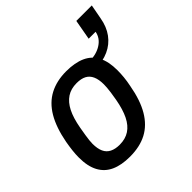

<svg xmlns="http://www.w3.org/2000/svg" viewBox="-182 -837 1000 1000"><g transform="rotate(-45 318.0 -337.0)"><path d="M220 12Q157 12 114.5 -7.5Q72 -27 50 -68Q28 -109 28 -173Q28 -197 31 -223.5Q34 -250 39 -278Q56 -368 90 -425.5Q124 -483 176.5 -510.5Q229 -538 299 -538Q363 -538 406 -518.5Q449 -499 470.5 -458Q492 -417 492 -353Q492 -329 489.5 -303Q487 -277 481 -248Q465 -158 431 -100.5Q397 -43 345 -15.5Q293 12 220 12ZM226 -70Q268 -70 298 -89.5Q328 -109 347.5 -148.5Q367 -188 378 -249Q383 -277 385.5 -295.5Q388 -314 389 -327.5Q390 -341 390 -351Q390 -387 379.5 -410.5Q369 -434 348 -445Q327 -456 294 -456Q252 -456 222.5 -436.5Q193 -417 173.5 -378.5Q154 -340 143 -279Q138 -251 135 -231.5Q132 -212 130.5 -198.5Q129 -185 129 -174Q129 -138 139.5 -115Q150 -92 172 -81Q194 -70 226 -70ZM415 -439 423 -489Q474 -489 510 -512.5Q546 -536 553 -575H502L522 -686H636L621 -606Q612 -553 584.5 -515.5Q557 -478 514 -458.5Q471 -439 415 -439Z"/></g></svg>

Font: Archivo SemiCondensed Medium
Style: Italic
Weight: 500
Width: 4
Italic angle: -10°
Designer: Hector Gatti
Foundry: Omnibus-Type
Version: Version 2.001